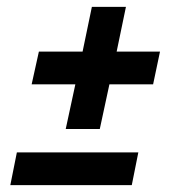

<svg xmlns="http://www.w3.org/2000/svg" viewBox="-20 -572 506 558"><path d="M171 -197 199 -327H72L93 -422H220L247 -552H346L319 -422H445L425 -327H298L270 -197ZM10 -34 29 -129H382L363 -34Z"/></svg>

Font: Saira Condensed SemiBold
Style: Italic
Weight: 600
Width: 3
Italic angle: -12°
Designer: Hector Gatti with collaboration of the Omnibus-Type team
Foundry: Omnibus-Type
Version: Version 1.101